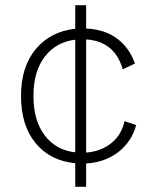

<svg xmlns="http://www.w3.org/2000/svg" viewBox="-20 -620 593 740"><path d="M270 100V9Q174 0 117.5 -68Q61 -136 61 -250Q61 -363 118 -431Q175 -499 270 -509V-600H312V-510Q383 -507 431 -471.5Q479 -436 500 -375L453 -353Q422 -461 312 -468V-32Q368 -36 408 -67.5Q448 -99 460 -153L505 -138Q487 -73 435.5 -33.5Q384 6 312 10V100ZM109 -250Q109 -155 152.5 -98Q196 -41 270 -33V-467Q196 -458 152.5 -401.5Q109 -345 109 -250Z"/></svg>

Font: Work Sans Light
Style: Regular
Weight: 300
Designer: Wei Huang
Foundry: Wei Huang
Version: Version 2.012; ttfautohint (v1.8.3)